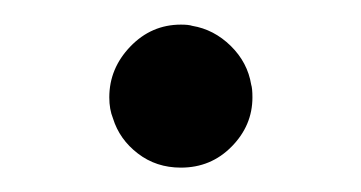

<svg xmlns="http://www.w3.org/2000/svg" viewBox="-20 -374 293 156"><path d="M127 -237.8Q106.9 -237.8 92 -249.3Q77.1 -260.7 71.8 -277.8Q68.8 -285.2 68.8 -294.9Q68.8 -318.4 85.9 -336.2Q103 -354 127 -354Q133.3 -354 136.2 -353Q153.8 -350.1 167.5 -336.7Q181.2 -323.2 184.1 -305.2Q185.1 -302.2 185.1 -294.9Q185.1 -272 168.2 -254.9Q151.4 -237.8 127 -237.8Z"/></svg>

Font: Common Serif
Style: Bold Italic
Weight: 700
Italic angle: -12°
Designer: Philipp H. Poll, Khaled Hosny
Foundry: Stefan Peev, Context Ltd.
Version: Version 1.026